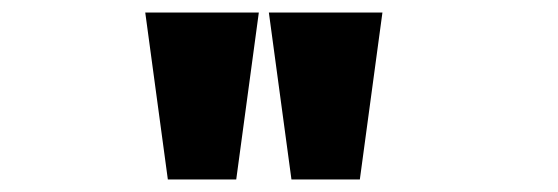

<svg xmlns="http://www.w3.org/2000/svg" viewBox="-20 -777 890 306"><path d="M211.5 -757H392.5L356.5 -491H247.5ZM408.5 -757H589.5L553.5 -491H444.5Z"/></svg>

Font: League Mono Wide ExtraBold
Style: Regular
Weight: 800
Width: 8
Designer: Tyler Finck
Foundry: The League of Moveable Type / Tyler Finck
Version: Version 2.210